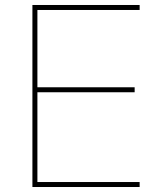

<svg xmlns="http://www.w3.org/2000/svg" viewBox="-20 -750 663 770"><path d="M110 0V-730H540V-710H130V-400H520V-380H130V-20H540V0Z"/></svg>

Font: M PLUS 2 Thin
Style: Regular
Weight: 100
Designer: Coji Morishita
Foundry: UNDERFOREST DESIGN
Version: Version 1.001